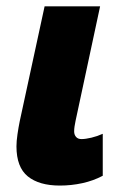

<svg xmlns="http://www.w3.org/2000/svg" viewBox="-20 -573 396 603"><path d="M168 9.8Q103 9.8 67.4 -19Q31.7 -47.9 31.7 -113.3Q31.7 -129.4 34.9 -151.4Q38.1 -173.3 42 -192.4L120.1 -553.2H294.4L217.3 -193.4Q215.3 -183.6 214.1 -175.8Q212.9 -168 212.9 -160.2Q212.9 -149.9 218.8 -143.1Q224.6 -136.2 235.8 -136.2Q248.5 -136.2 267.1 -140.6Q285.6 -145 302.7 -152.8V-21Q273.4 -5.4 238.8 2.2Q204.1 9.8 168 9.8Z"/></svg>

Font: Open Sans SemiCondensed ExtraBold
Style: Italic
Weight: 800
Width: 4
Italic angle: -12°
Designer: Monotype Design Team
Foundry: Monotype Imaging Inc.
Version: Version 3.003